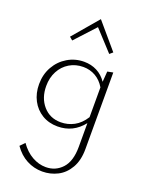

<svg xmlns="http://www.w3.org/2000/svg" viewBox="-177 -775 879 1150"><g transform="rotate(20 262.5 -200.0)"><path d="M142 -510 122 -527 260 -689 398 -527 378 -510 260 -638ZM439 -414V74Q439 146 411 194.5Q383 243 338 266Q293 289 241 289Q188 289 141.5 264.5Q95 240 61 191L89 162Q122 209 164.5 233Q207 257 252 257Q314 257 355.5 212Q397 167 397 75V-76Q334 4 235 4Q179 4 136 -22Q93 -48 69 -93.5Q45 -139 45 -197Q45 -259 73 -308.5Q101 -358 149 -386.5Q197 -415 254 -415Q299 -415 336 -396Q373 -377 398 -340L403 -407ZM397 -114V-304Q374 -343 338.5 -363.5Q303 -384 260 -384Q211 -384 172 -360.5Q133 -337 111 -295.5Q89 -254 89 -201Q89 -125 132 -75.5Q175 -26 244 -26Q289 -26 328.5 -47Q368 -68 397 -114Z"/></g></svg>

Font: Ysabeau Infant Light
Style: Regular
Weight: 300
Designer: Christian Thalmann (Catharsis Fonts)
Version: Version 0.003